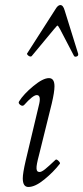

<svg xmlns="http://www.w3.org/2000/svg" viewBox="-20 -724 328 757"><path d="M105 -502.9Q101.6 -500 96.9 -501.7Q92.3 -503.4 88.9 -507.3Q85.4 -511.2 86.9 -513.2L198.2 -687Q208 -704.1 217.8 -704.1Q229 -704.1 234.9 -683.1L288.1 -512.2Q290 -503.9 282 -501.2Q273.9 -498.5 271 -504.9L216.8 -608.9Q209 -623 207 -623Q206.1 -623 205.3 -622.6Q204.6 -622.1 203.4 -620.8Q202.1 -619.6 201.2 -618.4Q200.2 -617.2 198 -614.5Q195.8 -611.8 193.8 -609.9ZM91.8 13.2Q69.8 13.2 69.8 -21Q69.8 -41 81.1 -89.8L132.8 -307.1Q144 -349.1 125 -349.1Q109.9 -349.1 75.2 -310.1Q68.8 -303.7 59.8 -310.5Q50.8 -317.4 55.2 -324.2Q73.2 -353 111.3 -384.5Q149.4 -416 172.9 -416Q194.8 -416 194.8 -383.8Q194.8 -361.3 184.1 -315.9L133.8 -112.8Q128.4 -92.8 126 -79.8Q123.5 -66.9 124 -59.3Q124.5 -51.8 127.4 -48.8Q130.4 -45.9 136.2 -45.9Q144 -45.9 158 -57.1Q171.9 -68.4 199.2 -94.2Q203.1 -97.2 210.9 -89.4Q218.8 -81.5 215.8 -78.1Q190.9 -45.9 154.8 -16.4Q118.7 13.2 91.8 13.2Z"/></svg>

Font: Junicode SmCond Light
Style: Italic
Weight: 300
Width: 4
Italic angle: -11°
Designer: Peter S. Baker
Version: Version 2.206